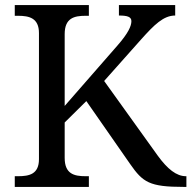

<svg xmlns="http://www.w3.org/2000/svg" viewBox="-20 -734 752 754"><path d="M38 0H329V-42H316C271 -42 234 -51 234 -114V-253L319 -337L491 -90C541 -18 567 0 701 0H712V-42H710C673 -42 638 -70 600 -122L389 -416L534 -579C586 -637 622 -673 668 -673V-714H447V-673C480 -673 496 -668 496 -651C496 -632 484 -604 441 -555L234 -318V-600C234 -663 271 -672 316 -672H329V-714H38V-672H51C95 -672 133 -663 133 -604V-109C133 -50 95 -42 51 -42H38Z"/></svg>

Font: Noto Fangsong KSS Vertical
Style: Regular
Weight: 400
Designer: LIU Zhao, ZHANG Congyu, Kushim JIANG
Foundry: Guyu Beijing Co. Ltd.
Version: Version 1.000;November 16, 2022;FontCreator 11.5.0.2427 64-b